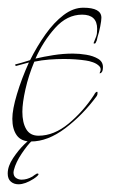

<svg xmlns="http://www.w3.org/2000/svg" viewBox="-23 -354 296 498"><path d="M57 13Q32 13 20.5 -3Q9 -19 9 -46Q9 -70 21 -110Q33 -150 52 -192L19 -183Q17 -183 16.5 -185Q16 -187 17 -187Q22 -188 32 -191Q42 -194 55 -198Q73 -234 95 -265Q117 -296 142 -315Q167 -334 193 -334Q240 -334 240 -308Q240 -301 237 -285.5Q234 -270 230 -258Q229 -255 228.5 -251.5Q228 -248 226 -245Q225 -241 222 -241Q219 -241 220 -243Q224 -253 226.5 -259.5Q229 -266 229 -279Q229 -316 190 -316Q151 -316 120 -281.5Q89 -247 69 -202Q90 -207 115.5 -211Q141 -215 166 -215Q183 -215 201 -212Q219 -209 231.5 -201.5Q244 -194 244 -180Q244 -168 239 -165Q234 -162 236 -166Q241 -176 234.5 -182.5Q228 -189 218 -192.5Q208 -196 200 -197Q187 -199 172.5 -200Q158 -201 143 -201Q124 -201 104.5 -199.5Q85 -198 66 -194Q51 -158 43 -122.5Q35 -87 35 -64Q35 -36 45 -19Q55 -2 77 -2Q117 -2 155 -33.5Q193 -65 221 -108Q225 -116 229 -116Q230 -116 230 -113Q230 -108 228 -105Q192 -56 146.5 -21.5Q101 13 57 13ZM25 124Q13 124 5 117Q-3 110 -3 96Q-3 77 11 56Q25 35 40.5 20Q56 5 58 5Q61 5 60 11Q49 21 33.5 44Q18 67 13 87Q13 88 12.5 89.5Q12 91 12 93Q12 103 18.5 107.5Q25 112 33 112Q47 112 61 104Q64 102 66.5 100Q69 98 73 96Q77 96 77 98Q76 102 64 110Q42 124 25 124Z"/></svg>

Font: Explora
Style: Regular
Weight: 400
Designer: Robert E. Leuschke
Foundry: Robert E. Leuschke
Version: Version 1.010